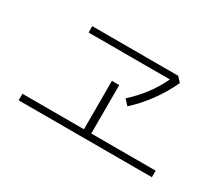

<svg xmlns="http://www.w3.org/2000/svg" viewBox="-94 -847 1189 1019"><g transform="rotate(30 500.0 -338.0)"><path d="M224.6 -567.4V-606.4H751L778.3 -577.1Q710 -432.6 598.6 -331.1L569.3 -363.3Q669.9 -454.1 722.7 -567.4ZM83 -70.3V-110.4H460V-407.2H504.9V-110.4H899.4V-70.3Z"/></g></svg>

Font: Gothic A1 ExtraLight
Style: Regular
Weight: 275
Designer: HanYang I&C Co.,Ltd.
Foundry: HanYang I&C Co.,Ltd.
Version: Version 2.50